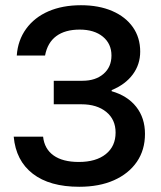

<svg xmlns="http://www.w3.org/2000/svg" viewBox="-20 -705 615 735"><path d="M283.3 10Q170 10 105.4 -40Q40.8 -90 32.5 -181.7H145Q150 -135 185 -110Q220 -85 281.7 -85Q347.5 -85 385 -115Q422.5 -145 422.5 -197.5Q422.5 -247.5 386.7 -276.7Q350.8 -305.8 291.7 -305.8H185.8V-395.8H295.8Q345.8 -395.8 376.2 -422.1Q406.7 -448.3 406.7 -492.5Q406.7 -537.5 373.8 -564.6Q340.8 -591.7 285 -591.7Q229.2 -591.7 195.4 -566.7Q161.7 -541.7 152.5 -492.5H44.2Q48.3 -550.8 80 -594.6Q111.7 -638.3 165.4 -661.7Q219.2 -685 290 -685Q358.3 -685 409.6 -662.9Q460.8 -640.8 488.8 -600.8Q516.7 -560.8 516.7 -507.5Q516.7 -458.3 488.3 -420Q460 -381.7 407.5 -360V-355.8Q468.3 -338.3 501.7 -295.8Q535 -253.3 535 -192.5Q535 -130.8 503.8 -85.4Q472.5 -40 416.2 -15Q360 10 283.3 10Z"/></svg>

Font: Funnel Display Medium
Style: Regular
Weight: 500
Designer: NORD ID, Kristian Moeller
Foundry: Dicotype
Version: Version 1.000